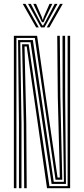

<svg xmlns="http://www.w3.org/2000/svg" viewBox="-20 -988 442 1008"><path d="M52.8 0V-800H174.8L221.2 -474.5L282.2 -55.8H294.2L283.5 -477L280.5 -800H294L296.8 -477L307 -44.5H271.5L163 -788.8H66.2V0ZM79.5 0V-342.5L74.8 -777.8H152.5L262.2 -33.5H315.5L308.8 -477L308.2 -800H321.8L322.2 -477L326.2 -22.2H251L140.2 -766.5H86.5L92.8 -342.5V0ZM107 0 104.8 -342.5 96 -755.5H130.5L239.5 -10.8H335V-800H348.2V0H226.8L177.8 -343.8L120.2 -744.2H108.8L118 -342.5L120.2 0ZM99.2 -967.8H113.8L183.5 -844.2H169.8ZM127.2 -967.8H141.8L191 -873.8L202.5 -854.2H206.5L218 -873.8L267.2 -967.8H281.8L213.5 -844.2H195.2ZM154.8 -967.8H169.2L199.2 -899L203.2 -885H205.8L209.8 -899L240 -967.8H254.8L217.2 -890.2L208.8 -871.5H200.2L191.5 -890.2ZM295.2 -967.8H309.5L239.2 -844.2H225.5Z"/></svg>

Font: Big Shoulders Inline Display Thin
Style: Regular
Weight: 400
Version: Version 2.002